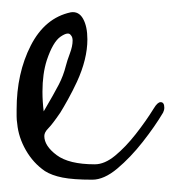

<svg xmlns="http://www.w3.org/2000/svg" viewBox="-20 -305 287 312"><path d="M245 -122Q232 -100 212 -74.5Q192 -49 170.5 -31Q149 -13 130 -13Q99 -13 81.5 -16.5Q64 -20 53 -27Q34 -40 22 -61Q10 -82 8 -104Q7 -110 7 -116Q7 -122 7 -127Q7 -186 30 -231Q53 -276 95 -285Q108 -287 115 -274.5Q122 -262 122 -241Q122 -209 105 -172Q98 -157 90.5 -143.5Q83 -130 78 -122Q65 -103 58.5 -96.5Q52 -90 52 -84Q52 -68 72 -53Q92 -38 134 -38Q150 -38 167 -52Q184 -66 200.5 -87Q217 -108 230 -129Q236 -139 241 -139Q247 -139 247 -130Q247 -126 245 -122ZM95 -248Q91 -254 78.5 -245.5Q66 -237 56 -207Q49 -185 49 -156Q49 -148 49.5 -140Q50 -132 51 -124Q68 -153 75.5 -167.5Q83 -182 87 -198Q89 -206 93.5 -218Q98 -230 98 -239Q98 -245 95 -248Z"/></svg>

Font: Ingrid Darling
Style: Regular
Weight: 400
Designer: Robert E. Leuschke
Foundry: Robert E. Leuschke
Version: Version 1.010; ttfautohint (v1.8.3)